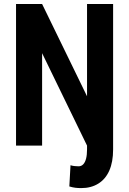

<svg xmlns="http://www.w3.org/2000/svg" viewBox="-20 -731 647 964"><path d="M60.5 -710.9H191.4V0H60.5ZM99.6 -652.8 191.4 -710.9 509.3 -58.1 417 0ZM417 -710.9H547.9V19.5Q547.9 82.5 528.8 125.5Q509.8 168.5 473.6 190.9Q437.5 213.4 387.7 213.4Q372.1 213.4 358.2 211.7Q344.2 210 328.1 205.1L334 98.6Q343.3 101.6 353.8 102.8Q364.3 104 374.5 104Q388.2 104 397.7 94.2Q407.2 84.5 412.1 65.7Q417 46.9 417 19.5Z"/></svg>

Font: Roboto Condensed SemiBold
Style: Regular
Weight: 600
Designer: Christian Robertson
Foundry: Google
Version: Version 3.008; 2023